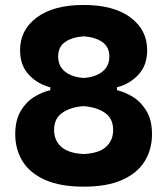

<svg xmlns="http://www.w3.org/2000/svg" viewBox="-20 -722 658 756"><path d="M309.5 13Q217 13 157.2 -13.8Q97.5 -40.5 68.8 -87.2Q40 -134 40 -193.5Q40 -248.5 61 -284.2Q82 -320 113.8 -339.8Q145.5 -359.5 178 -367V-378.5Q129.5 -390 94.2 -427Q59 -464 59 -524.5Q59 -604.5 125.2 -653.5Q191.5 -702.5 309.5 -702.5Q427.5 -702.5 493.5 -653.5Q559.5 -604.5 559.5 -524.5Q559.5 -464 524.2 -427Q489 -390 440.5 -378.5V-367Q473 -359.5 504.8 -339.5Q536.5 -319.5 557.5 -283.8Q578.5 -248 578.5 -193.5Q578.5 -134 549.8 -87.2Q521 -40.5 461.5 -13.8Q402 13 309.5 13ZM309.5 -415Q356.5 -418.5 383.5 -440.2Q410.5 -462 410.5 -499Q410.5 -538 382.2 -557Q354 -576 309.5 -579Q265 -576 237 -557Q209 -538 209 -499Q209 -462 235.8 -440.2Q262.5 -418.5 309.5 -415ZM309.5 -115.5Q370 -118.5 397.8 -144Q425.5 -169.5 425.5 -210Q425.5 -256 392.5 -278.2Q359.5 -300.5 308.5 -304Q258.5 -300.5 225.8 -278.2Q193 -256 193 -210Q193 -169.5 221 -144Q249 -118.5 309.5 -115.5Z"/></svg>

Font: Commissioner Flair
Style: Bold
Weight: 700
Designer: Kostas Bartsokas
Foundry: Kostas Bartsokas
Version: Version 1.000; ttfautohint (v1.8.3)